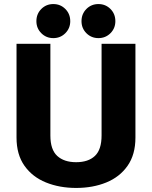

<svg xmlns="http://www.w3.org/2000/svg" viewBox="-20 -916 750 947"><path d="M355.5 11Q273.5 11 206.8 -16Q140 -43 100.8 -98.2Q61.5 -153.5 61.5 -237.5V-700H228.5V-247.5Q228.5 -178 262.2 -147Q296 -116 355.5 -116Q415.5 -116 448.2 -147Q481 -178 481 -248V-700H648V-237.5Q648 -153.5 609.2 -98.2Q570.5 -43 504.2 -16Q438 11 355.5 11ZM243 -728Q208 -728 183.8 -752.2Q159.5 -776.5 159.5 -811.5Q159.5 -847.5 183.8 -871.8Q208 -896 243 -896Q278 -896 302.2 -871.8Q326.5 -847.5 326.5 -811.5Q326.5 -776.5 302.2 -752.2Q278 -728 243 -728ZM465.5 -728Q430.5 -728 406.2 -752.2Q382 -776.5 382 -811.5Q382 -847.5 406.2 -871.8Q430.5 -896 465.5 -896Q500.5 -896 524.8 -871.8Q549 -847.5 549 -811.5Q549 -776.5 524.8 -752.2Q500.5 -728 465.5 -728Z"/></svg>

Font: League Mono
Style: Bold
Weight: 700
Width: 6
Designer: Tyler Finck
Foundry: The League of Moveable Type / Tyler Finck
Version: Version 2.300;RELEASE